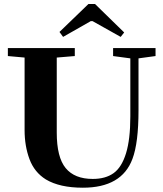

<svg xmlns="http://www.w3.org/2000/svg" viewBox="-20 -896 791 930"><path d="M285.6 -717.3 268.1 -741.2 408.2 -876.5H440.4L581.5 -738.8L564.5 -717.3L428.7 -793.5H419.4ZM381.3 13.2Q269 13.2 202.1 -26.9Q146.5 -61.5 122.8 -125.2Q99.1 -189 99.1 -265.6V-617.2L18.1 -624.5V-663.1H342.3V-624.5L254.9 -617.2V-253.9Q254.9 -134.3 298.1 -81.8Q341.3 -29.3 429.2 -29.3Q491.2 -29.3 530.3 -57.4Q569.3 -85.4 590.3 -153.1Q611.3 -220.7 611.3 -332.5V-613.3L527.8 -624.5V-663.1H733.4V-624.5L650.9 -613.3V-361.8Q650.9 -204.1 621.6 -126.5Q569.8 13.2 381.3 13.2Z"/></svg>

Font: Elstob 8pt
Style: Bold
Weight: 700
Designer: Peter S. Baker
Version: Version 1.015